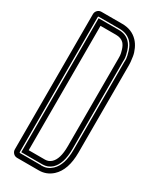

<svg xmlns="http://www.w3.org/2000/svg" viewBox="-246 -860 921 1127"><g transform="rotate(30 214.5 -297.0)"><path d="M232 198Q228 198 224 198H85Q69 198 58.5 187Q48 176 48 161V-755Q48 -770 58.5 -781Q69 -792 85 -792H226Q291 -792 332 -749Q349 -731 360.5 -706Q372 -681 375.5 -658Q379 -635 380 -623Q381 -611 381 -602V-9Q381 109 322 163Q283 198 232 198ZM85 -759Q81 -759 81 -755V161Q81 165 85 165H226Q229 166 232 166Q271 166 300 139Q348 95 348 -9V-603Q349 -613 348 -627.5Q347 -642 337 -674.5Q327 -707 308 -727Q277 -759 226 -759ZM232 157Q229 157 227 157H226H89V-751H226Q274 -751 302 -721Q320 -702 329.5 -671.5Q339 -641 340 -627Q341 -613 340 -604V-603V-9Q340 91 295 133Q268 157 232 157ZM121 125H226Q228 125 231 125H232Q255 125 273 109Q308 77 308 -9V-603Q308 -604 308 -605Q308 -613 307.5 -624.5Q307 -636 299.5 -660.5Q292 -685 279 -699Q260 -718 226 -718H121Z"/></g></svg>

Font: Soda Fountain
Style: Inline
Weight: 400
Version: Version 1.0